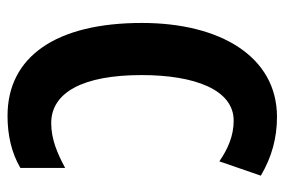

<svg xmlns="http://www.w3.org/2000/svg" viewBox="-146 -618 774 523"><g transform="rotate(90 241.5 -357.0)"><path d="M309 -606C350 -606 385 -591 420 -567L459 -680C408 -710 356 -724 299 -724C135 -724 43 -570 43 -356C43 -122 135 10 296 10C349 10 397 -1 438 -25V-147C399 -126 360 -109 316 -109C232 -109 185 -196 185 -355C185 -500 225 -606 309 -606Z"/></g></svg>

Font: Noto Sans Hebrew ExtraCondensed
Style: Bold
Weight: 700
Width: 2
Designer: Monotype Design Team
Foundry: Monotype Imaging Inc.
Version: Version 2.004